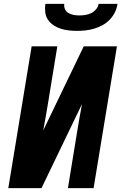

<svg xmlns="http://www.w3.org/2000/svg" viewBox="-20 -975 640 995"><path d="M195 0H23L144 -735H277L229 -441Q223 -406 217 -370.5Q211 -335 204 -299L414 -735H586L465 0H332L380 -294Q386 -329 392 -364.5Q398 -400 405 -436ZM379 -815Q357 -815 335.5 -817.5Q314 -820 294 -826.5Q274 -833 257 -844.5Q240 -856 228.5 -873Q217 -890 214.5 -911.5Q212 -933 215 -955H313Q311 -940 317 -927Q323 -914 335.5 -907Q348 -900 362.5 -897.5Q377 -895 392 -895Q407 -895 422.5 -897.5Q438 -900 452.5 -907Q467 -914 478 -927Q489 -940 491 -955H589Q586 -933 575.5 -911.5Q565 -890 548.5 -873Q532 -856 511 -844.5Q490 -833 468 -826.5Q446 -820 423.5 -817.5Q401 -815 379 -815Z"/></svg>

Font: Iosevka Aile Extrabold Oblique
Style: Regular
Weight: 800
Italic angle: -9°
Designer: Belleve Invis
Foundry: Belleve Invis
Version: Version 31.1.0; ttfautohint (v1.8.4)